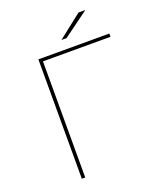

<svg xmlns="http://www.w3.org/2000/svg" viewBox="-157 -962 875 1058"><g transform="rotate(-20 280.5 -433.5)"><path d="M137 -700H553V-681H148L157 -690V0H137ZM433 -867H473L323 -757H293Z"/></g></svg>

Font: Montserrat
Style: Regular
Weight: 400
Designer: Julieta Ulanovsky
Foundry: Julieta Ulanovsky
Version: Version 8.000